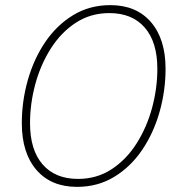

<svg xmlns="http://www.w3.org/2000/svg" viewBox="-20 -724 694 748"><path d="M280 4Q179 4 122 -62Q65 -128 65 -244Q65 -330 88.5 -412.5Q112 -495 156.5 -560.5Q201 -626 265 -665Q329 -704 410 -704Q511 -704 568 -638Q625 -572 625 -456Q625 -370 601.5 -287.5Q578 -205 533.5 -139.5Q489 -74 425 -35Q361 4 280 4ZM284 -27Q357 -27 414.5 -64.5Q472 -102 512 -165Q552 -228 572.5 -304Q593 -380 593 -456Q593 -560 544 -616.5Q495 -673 406 -673Q333 -673 275.5 -635.5Q218 -598 178 -535Q138 -472 117.5 -396Q97 -320 97 -244Q97 -140 146 -83.5Q195 -27 284 -27Z"/></svg>

Font: Montserrat ExtraLight
Style: Italic
Weight: 200
Italic angle: -11.3°
Designer: Julieta Ulanovsky
Foundry: Julieta Ulanovsky
Version: Version 9.000; ttfautohint (v1.8.4.7-5d5b)